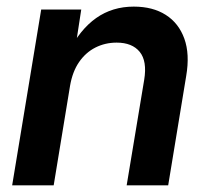

<svg xmlns="http://www.w3.org/2000/svg" viewBox="-20 -558 630 578"><path d="M190.9 -299.8 141.6 0H16.6L104 -529.3H224.6L204.1 -396L185.5 -399.9Q220.7 -469.2 269.5 -503.7Q318.4 -538.1 382.8 -538.1Q439.9 -538.1 479 -513.2Q518.1 -488.3 534.9 -441.7Q551.8 -395 540.5 -329.1L486.3 0H361.3L414.1 -317.9Q423.3 -374 400.6 -401.9Q377.9 -429.7 331.1 -429.7Q296.4 -429.7 267.1 -414.8Q237.8 -399.9 218 -371.1Q198.2 -342.3 190.9 -299.8Z"/></svg>

Font: Inter 24pt SemiBold
Style: Italic
Weight: 600
Italic angle: -9.3988°
Designer: Rasmus Andersson
Foundry: rsms
Version: Version 4.001;git-66647c0bb